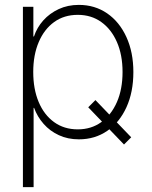

<svg xmlns="http://www.w3.org/2000/svg" viewBox="-20 -557 619 781"><path d="M368.2 -149.9 513.7 1.5 484.4 30.8 338.9 -120.6ZM73.2 204.1V-529.3H115.7V-408.7H118.2Q130.4 -445.3 156.2 -474.1Q182.1 -502.9 218.8 -520Q255.4 -537.1 300.8 -537.1Q365.7 -537.1 415.8 -502.7Q465.8 -468.3 494.1 -406.5Q522.5 -344.7 522.5 -263.7Q522.5 -182.6 494.4 -120.8Q466.3 -59.1 416.3 -24.7Q366.2 9.8 300.8 9.8Q255.9 9.8 219.5 -7.1Q183.1 -23.9 157.5 -53Q131.8 -82 118.7 -118.2H116.7V204.1ZM296.4 -30.8Q351.1 -30.8 391.8 -60.1Q432.6 -89.4 455.6 -141.8Q478.5 -194.3 478.5 -264.2Q478.5 -333.5 455.6 -386Q432.6 -438.5 391.8 -467.5Q351.1 -496.6 296.4 -496.6Q240.7 -496.6 200.2 -467.3Q159.7 -438 137.5 -385.7Q115.2 -333.5 115.2 -264.2Q115.2 -194.8 137.2 -142.3Q159.2 -89.8 200 -60.3Q240.7 -30.8 296.4 -30.8Z"/></svg>

Font: Inter 24pt ExtraLight
Style: Regular
Weight: 250
Designer: Rasmus Andersson
Foundry: rsms
Version: Version 4.001;git-66647c0bb